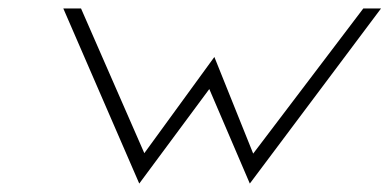

<svg xmlns="http://www.w3.org/2000/svg" viewBox="-20 -471 923 455"><path d="M130 -451 310 -36 476 -260 572 -36 883 -451H841L580 -107L488 -336L322 -108L172 -451Z"/></svg>

Font: Charger Sport
Style: HLExtObl
Weight: 100
Designer: Jasper
Foundry: Cannot Into Space Fonts
Version: Version 1.1